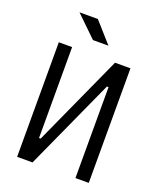

<svg xmlns="http://www.w3.org/2000/svg" viewBox="-161 -993 908 1092"><g transform="rotate(20 293.0 -447.0)"><path d="M76.2 0H169.4L419.4 -550.3H429.2V0H509.8V-693.4H416.5L166.5 -143.1H156.7V-693.4H76.2ZM254.4 -771.5H348.1L239.7 -893.6H128.4Z"/></g></svg>

Font: Cascadia Mono PL SemiLight
Style: Regular
Weight: 350
Monospace: yes
Designer: Aaron Bell
Foundry: Saja Typeworks
Version: Version 2404.023